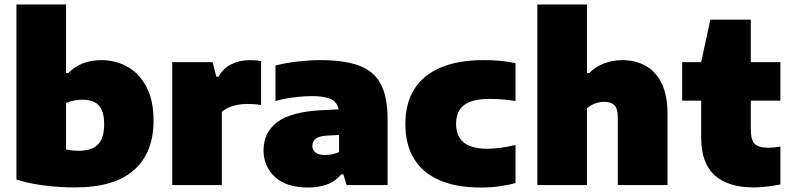

<svg xmlns="http://www.w3.org/2000/svg" viewBox="-20 -828 3538 859"><path d="M313 10.5Q248.5 10.5 180.5 2.2Q112.5 -6 53.5 -24.5V-808H275.5V-501H285.5Q312.5 -529.5 349.8 -544.2Q387 -559 435 -559Q497 -559 550 -529.5Q603 -500 635 -439.8Q667 -379.5 667 -288.5Q667 -144.5 579 -66.8Q491 11 313 10.5ZM332.5 -153.5Q390.5 -153.5 418.2 -181.5Q446 -209.5 446 -272Q446 -313.5 434.5 -337.5Q423 -361.5 401.2 -371.8Q379.5 -382 349.5 -382Q330.5 -382 311.2 -378.2Q292 -374.5 275.5 -366.5V-159.5Q287 -156.5 301.8 -155Q316.5 -153.5 332.5 -153.5Z M750.5 0V-550H931L948 -484.5H957.5Q979.5 -523.5 1016 -541.2Q1052.5 -559 1100 -559Q1113 -559 1125.8 -557.8Q1138.5 -556.5 1148 -555V-358Q1133.5 -361 1116.8 -362Q1100 -363 1086.5 -363Q1064.5 -363 1042.8 -359Q1021 -355 1002.5 -346.8Q984 -338.5 972.5 -327V0Z M1359.5 11Q1261 11 1210 -36.5Q1159 -84 1159 -155.5Q1159 -236 1221.2 -282.2Q1283.5 -328.5 1421.5 -335L1530 -340.5L1553 -227L1444.5 -221.5Q1408 -219.5 1392.8 -207.5Q1377.5 -195.5 1377.5 -175Q1377.5 -156.5 1391.8 -145.5Q1406 -134.5 1434.5 -134.5Q1449 -134.5 1465.5 -137.5Q1482 -140.5 1497 -148V-313.5Q1497 -344 1486 -362.5Q1475 -381 1447.8 -389.5Q1420.5 -398 1372.5 -398Q1339 -398 1295 -392.5Q1251 -387 1212.5 -376V-535Q1260 -547 1314.2 -553Q1368.5 -559 1413.5 -559Q1520 -559 1586.2 -534.5Q1652.5 -510 1683.2 -452.5Q1714 -395 1714 -296V0H1531L1516 -48H1506.5Q1480.5 -16 1442.2 -2.5Q1404 11 1359.5 11Z M2131.5 11Q2021.5 11 1946.2 -21.8Q1871 -54.5 1832.2 -118Q1793.5 -181.5 1793.5 -273.5Q1793.5 -366 1834 -429.8Q1874.5 -493.5 1952.5 -526.2Q2030.5 -559 2143.5 -559Q2184 -559 2219.2 -555.8Q2254.5 -552.5 2286.5 -545.5V-376Q2255.5 -381 2228 -383.2Q2200.5 -385.5 2171 -385.5Q2117.5 -385.5 2084.2 -373Q2051 -360.5 2035.8 -335.8Q2020.5 -311 2020.5 -274Q2020.5 -236.5 2036.2 -211.5Q2052 -186.5 2083 -174.5Q2114 -162.5 2160.5 -162.5Q2190 -162.5 2218.2 -166.5Q2246.5 -170.5 2286.5 -179V-9.5Q2257 -0.5 2216.8 5.2Q2176.5 11 2131.5 11Z M2384 0V-808H2606V-501H2616Q2644 -529.5 2682.2 -544.2Q2720.5 -559 2765 -559Q2821 -559 2866.8 -534.5Q2912.5 -510 2939.5 -456.5Q2966.5 -403 2966.5 -316.5V0H2744V-302.5Q2744 -342.5 2728.5 -357.5Q2713 -372.5 2684 -372.5Q2669 -372.5 2654.5 -368.8Q2640 -365 2627.5 -358.5Q2615 -352 2606 -343.5V0Z M3352 10.5Q3237 10.5 3177 -44.2Q3117 -99 3117 -212.5V-550L3158 -740H3339V-251Q3339 -202 3356.5 -184.5Q3374 -167 3417 -167Q3429 -167 3442 -168.2Q3455 -169.5 3471.5 -172.5V-3Q3448 2 3415 6.2Q3382 10.5 3352 10.5ZM3032 -377.5V-550H3471.5V-377.5Z"/></svg>

Font: Encode Sans SemiExpanded Black
Style: Regular
Weight: 900
Width: 6
Designer: Multiple Designers
Foundry: Impallari Type
Version: Version 3.002